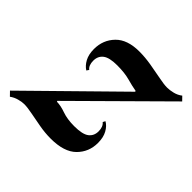

<svg xmlns="http://www.w3.org/2000/svg" viewBox="-204 -689 853 853"><g transform="rotate(45 222.5 -262.0)"><path d="M-46 10.5 -65 -9 332 -399 330 -403Q304 -407.5 271.8 -416.5Q239.5 -425.5 192.5 -425.5Q143.5 -425.5 123 -409.5Q102.5 -393.5 102.5 -365Q102.5 -335.5 119 -323L111.5 -312Q93 -323.5 80.5 -346.5Q68 -369.5 68 -403.5Q68 -460.5 105.8 -499.5Q143.5 -538.5 219 -538.5Q255 -538.5 293.8 -532Q332.5 -525.5 365.8 -518.8Q399 -512 419 -512Q435.5 -512 455.8 -517Q476 -522 492 -534.5L510 -516L116 -125.5L117.5 -121.5Q141.5 -121.5 173 -110.2Q204.5 -99 248.5 -99Q300 -99 320.8 -115Q341.5 -131 341.5 -159.5Q341.5 -188.5 325 -201.5L331 -213Q350 -202.5 363 -179.2Q376 -156 376 -121Q376 -64 336.8 -25Q297.5 14 213.5 14Q178.5 14 142 7.5Q105.5 1 74 -5.2Q42.5 -11.5 22.5 -11.5Q8 -11.5 -11.2 -6.2Q-30.5 -1 -46 10.5Z"/></g></svg>

Font: Libre Caslon Condensed Bold
Style: Italic
Weight: 700
Italic angle: -22.583°
Designer: Pablo Impallari, Rodrigo Fuenzalida, Katja Schimmel, Ertekin Erdin
Foundry: Pablo Impallari, Rodrigo Fuenzalida
Version: Version 2.000; ttfautohint (v1.8.4.7-5d5b);gftools[0.9.33]